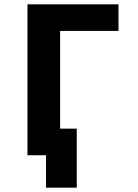

<svg xmlns="http://www.w3.org/2000/svg" viewBox="-20 -718 640 888"><path d="M107 0H193V150H335V-123H258V-575H528V-698H107Z"/></svg>

Font: IBM Plex Mono
Style: Bold
Weight: 700
Monospace: yes
Designer: Mike Abbink, Paul van der Laan, Pieter van Rosmalen
Foundry: Bold Monday
Version: Version 2.004